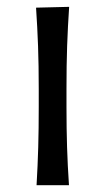

<svg xmlns="http://www.w3.org/2000/svg" viewBox="-20 -544 308 564"><path d="M87.4 0Q90.8 -58.1 92.3 -111.8Q93.8 -165.5 93.8 -230V-282.7Q93.8 -352.5 91.8 -408.2Q89.8 -463.9 85.9 -521.5L183.1 -523.9Q179.2 -465.3 177.2 -409.2Q175.3 -353 175.3 -282.7V-230Q175.3 -165.5 177 -111.8Q178.7 -58.1 182.6 0Z"/></svg>

Font: Pinar DS4-Regular
Style: Regular
Weight: 400
Designer: Amin Abedi
Version: Version 2.000